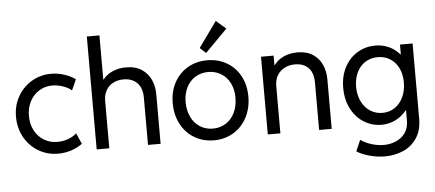

<svg xmlns="http://www.w3.org/2000/svg" viewBox="-60 -920 2889 1274"><g transform="rotate(-5 1385.0 -283.5)"><path d="M39.1 -261.7Q39.1 -337.9 74 -398.2Q108.9 -458.5 167.5 -492.4Q226.1 -526.4 294.9 -526.4Q339.4 -526.4 382.1 -512.7Q424.8 -499 457 -475.6L424.8 -404.3Q403.3 -423.8 366.9 -436Q330.6 -448.2 296.9 -448.2Q250 -448.2 210.7 -424.8Q171.4 -401.4 148.2 -358.4Q125 -315.4 125 -259.8Q125 -206.5 147.2 -163.8Q169.4 -121.1 209.2 -96.7Q249 -72.3 298.8 -72.3Q337.4 -72.3 371.6 -85Q405.8 -97.7 426.8 -118.2L459 -45.9Q428.7 -22.5 386.5 -8.3Q344.2 5.9 296.9 5.9Q225.1 5.9 166 -29.3Q106.9 -64.5 73 -125.7Q39.1 -187 39.1 -261.7Z M553.7 -752H637.7V-458H640.1Q664.6 -490.2 705.1 -507.8Q745.6 -525.4 794.9 -525.4Q858.4 -525.4 899.9 -497.3Q941.4 -469.2 960.4 -425.3Q979.5 -381.3 979.5 -332V0H895.5V-314.5Q895.5 -378.9 862.1 -413.1Q828.6 -447.3 771.5 -447.3Q733.4 -447.3 703.1 -432.1Q672.9 -417 655.3 -387Q637.7 -356.9 637.7 -314.5V0H553.7Z M1083 -261.7Q1083 -338.9 1115.5 -398.7Q1147.9 -458.5 1205.3 -491.9Q1262.7 -525.4 1335 -525.4Q1407.7 -525.4 1465.1 -491.9Q1522.5 -458.5 1554.7 -398.7Q1586.9 -338.9 1586.9 -261.7Q1586.9 -183.6 1554.2 -122.1Q1521.5 -60.5 1464.1 -26.4Q1406.7 7.8 1335 7.8Q1262.7 7.8 1205.3 -26.4Q1147.9 -60.5 1115.5 -121.8Q1083 -183.1 1083 -261.7ZM1501 -261.7Q1501 -316.9 1479.7 -359.1Q1458.5 -401.4 1420.7 -424.3Q1382.8 -447.3 1335 -447.3Q1287.1 -447.3 1249.5 -424.3Q1211.9 -401.4 1190.4 -359.1Q1168.9 -316.9 1168.9 -261.7Q1168.9 -205.1 1189.9 -161.6Q1210.9 -118.2 1248.8 -94.2Q1286.6 -70.3 1335 -70.3Q1382.8 -70.3 1420.7 -94.2Q1458.5 -118.2 1479.7 -161.6Q1501 -205.1 1501 -261.7ZM1293 -610.4 1415 -780.3 1480.5 -723.6 1333 -574.2Z M1693.4 -517.6H1777.3V-454.1H1779.8Q1804.7 -488.8 1845.5 -507.1Q1886.2 -525.4 1936.5 -525.4Q1998.5 -525.4 2039.6 -497.8Q2080.6 -470.2 2099.9 -426Q2119.1 -381.8 2119.1 -332V0H2035.2V-314.5Q2035.2 -379.4 2003.2 -413.3Q1971.2 -447.3 1913.1 -447.3Q1874.5 -447.3 1843.8 -431.6Q1813 -416 1795.2 -386.2Q1777.3 -356.4 1777.3 -314.5V0H1693.4Z M2268.6 163.1 2300.8 88.9Q2326.7 108.4 2369.4 122.6Q2412.1 136.7 2455.1 136.7Q2496.1 136.7 2534.2 121.1Q2572.3 105.5 2596.7 72.3Q2621.1 39.1 2621.1 -11.7V-80.1H2619.1Q2587.9 -41 2544.7 -19.5Q2501.5 2 2451.2 2Q2388.7 2 2335.4 -30.8Q2282.2 -63.5 2250.5 -124Q2218.8 -184.6 2218.8 -263.7Q2218.8 -343.3 2251 -402.8Q2283.2 -462.4 2337.2 -493.9Q2391.1 -525.4 2455.1 -525.4Q2503.9 -525.4 2545.4 -506.3Q2586.9 -487.3 2616.7 -452.1H2619.1V-517.6H2703.1V-15.6Q2703.1 61 2668.5 112.5Q2633.8 164.1 2577.6 188.5Q2521.5 212.9 2457 212.9Q2403.8 212.9 2352.1 198.5Q2300.3 184.1 2268.6 163.1ZM2623 -265.6Q2623 -319.8 2602.8 -361.1Q2582.5 -402.3 2546.6 -424.8Q2510.7 -447.3 2464.8 -447.3Q2417.5 -447.3 2381.1 -424.1Q2344.7 -400.9 2324.7 -359.1Q2304.7 -317.4 2304.7 -263.7Q2304.7 -209.5 2325.2 -166.7Q2345.7 -124 2382.1 -100.1Q2418.5 -76.2 2464.8 -76.2Q2510.3 -76.2 2546.4 -100.3Q2582.5 -124.5 2602.8 -167.7Q2623 -210.9 2623 -265.6Z"/></g></svg>

Font: Reddit Sans Vanilla
Style: Regular
Weight: 400
Designer: Stephen Hutchings
Foundry: Reddit
Version: Version 1.013